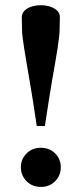

<svg xmlns="http://www.w3.org/2000/svg" viewBox="-20 -707 312 736"><path d="M209.5 -640 208.5 -594Q208.5 -580.5 206.2 -562.5Q204 -544.5 200.5 -521Q197 -497.5 191.8 -467.8Q186.5 -438 180.2 -401.5Q174 -365 167 -320.8Q160 -276.5 152 -224H121Q113.5 -276.5 106.2 -320.8Q99 -365 92.8 -401.5Q86.5 -438 81.5 -467.8Q76.5 -497.5 72.8 -521Q69 -544.5 66.8 -562.5Q64.5 -580.5 64.5 -594L63.5 -640Q63.5 -656 74 -666.2Q84.5 -676.5 101.2 -681.8Q118 -687 136.5 -687Q155 -687 171.8 -681.8Q188.5 -676.5 199.2 -666.2Q210 -656 209.5 -640ZM136.5 -140.5Q170 -140.5 191.5 -118.8Q213 -97 213 -66Q213 -34.5 191.5 -12.5Q170 9.5 136.5 9.5Q103.5 9.5 81.8 -12.5Q60 -34.5 60 -66Q60 -97 81.8 -118.8Q103.5 -140.5 136.5 -140.5Z"/></svg>

Font: Newsreader 24pt SemiBold
Style: Regular
Weight: 600
Designer: Hugues Gentile
Foundry: Production Type
Version: Version 1.003